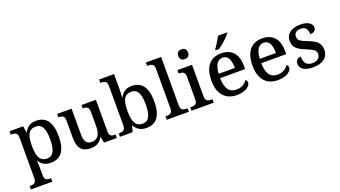

<svg xmlns="http://www.w3.org/2000/svg" viewBox="-74 -1461 4239 2393"><g transform="rotate(-20 2045.5 -264.5)"><path d="M17 237H302V192H294C254 192 215 184 215 125V40C215 13 214 -34 211 -73H215C244 -23 290 10 365 10C498 10 570 -75 570 -268C570 -461 498 -546 366 -546C288 -546 242 -508 213 -449H209L196 -536H15V-491H27C69 -491 105 -482 105 -422V122C105 183 66 192 26 192H17ZM342 -56C244 -56 215 -130 215 -268C215 -409 244 -479 342 -479C424 -479 457 -408 457 -269C457 -130 424 -56 342 -56Z M893 10C959 10 1014 -8 1053 -78H1058L1073 0H1243V-45H1239C1196 -45 1161 -52 1161 -111V-536H970V-491H974C1017 -491 1051 -483 1051 -421V-219C1051 -123 1016 -60 935 -60C860 -60 838 -111 838 -198V-536H647V-491H650C695 -491 728 -481 728 -422V-186C728 -50 785 10 893 10Z M1634 10C1766 10 1838 -76 1838 -269C1838 -461 1766 -546 1635 -546C1557 -546 1512 -509 1483 -452H1478C1481 -476 1483 -544 1483 -580V-760H1285V-715H1292C1336 -715 1373 -706 1373 -647V-117C1373 -54 1335 -45 1292 -45H1285V0H1453L1474 -78H1480C1509 -26 1557 10 1634 10ZM1610 -57C1512 -57 1483 -132 1483 -269C1483 -412 1512 -480 1609 -480C1692 -480 1725 -411 1725 -270C1725 -132 1692 -57 1610 -57Z M1905 0H2199V-45H2186C2142 -45 2107 -55 2107 -117V-760H1905V-715H1918C1957 -715 1997 -706 1997 -649V-117C1997 -55 1962 -45 1918 -45H1905Z M2377 -633C2412 -633 2442 -651 2442 -698C2442 -746 2412 -763 2377 -763C2340 -763 2312 -746 2312 -698C2312 -651 2340 -633 2377 -633ZM2234 0H2528V-45H2515C2471 -45 2436 -55 2436 -117V-536H2242V-491H2247C2290 -491 2326 -481 2326 -423V-113C2326 -55 2290 -45 2247 -45H2234Z M2773 -619V-606H2819C2875 -642 2959 -721 2984 -756V-766H2863C2842 -721 2802 -657 2773 -619ZM2834 10C2960 10 3018 -50 3018 -93C3018 -112 3006 -125 2995 -130C2971 -91 2923 -56 2854 -56C2760 -56 2711 -117 2708 -260H3039V-307C3039 -465 2957 -547 2824 -547C2677 -547 2595 -451 2595 -264C2595 -91 2682 10 2834 10ZM2924 -317H2710C2715 -429 2754 -490 2823 -490C2897 -490 2924 -421 2924 -317Z M3379 10C3505 10 3563 -50 3563 -93C3563 -112 3551 -125 3540 -130C3516 -91 3468 -56 3399 -56C3305 -56 3256 -117 3253 -260H3584V-307C3584 -465 3502 -547 3369 -547C3222 -547 3140 -451 3140 -264C3140 -91 3227 10 3379 10ZM3469 -317H3255C3260 -429 3299 -490 3368 -490C3442 -490 3469 -421 3469 -317Z M3847 10C3971 10 4050 -46 4050 -151C4050 -239 4001 -277 3895 -319C3806 -354 3772 -372 3772 -421C3772 -466 3800 -496 3863 -496C3922 -496 3951 -458 3951 -391C4002 -391 4029 -415 4029 -453C4029 -503 3979 -546 3876 -546C3759 -546 3681 -495 3681 -400C3681 -310 3731 -275 3837 -231C3931 -192 3959 -174 3959 -127C3959 -77 3923 -42 3853 -42C3774 -42 3744 -95 3744 -169C3714 -169 3674 -153 3674 -98C3674 -29 3736 10 3847 10Z"/></g></svg>

Font: Noto Serif Malayalam Medium
Style: Regular
Weight: 500
Designer: Indian type Foundry, Jelle Bosma, Monotype Design Team
Foundry: Monotype Imaging Inc.
Version: Version 2.104